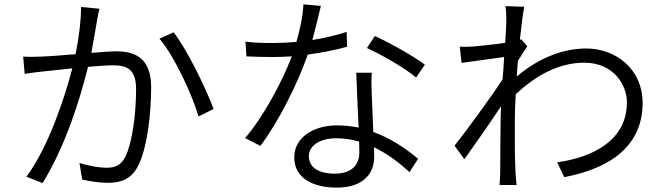

<svg xmlns="http://www.w3.org/2000/svg" viewBox="-20 -816 3040 879"><path d="M351 -784C351 -717 340 -638 326 -568C264 -563 204 -558 171 -557C141 -556 116 -555 86 -557L93 -478C118 -482 157 -487 179 -489C206 -492 257 -497 311 -503C277 -371 202 -143 101 -7L175 22C281 -149 348 -368 383 -510C429 -514 471 -517 496 -517C560 -517 603 -501 603 -408C603 -299 587 -169 555 -100C533 -56 503 -48 466 -48C438 -48 386 -56 344 -70L356 6C387 13 434 21 472 21C534 21 582 5 614 -60C655 -143 672 -299 672 -417C672 -549 599 -581 514 -581C489 -581 446 -578 398 -574C409 -631 419 -693 424 -721C427 -740 431 -759 435 -776ZM710 -639C779 -558 859 -384 889 -283L958 -317C924 -408 837 -589 775 -668Z M1925 -520C1878 -556 1767 -619 1696 -651L1660 -596C1726 -566 1832 -506 1885 -461ZM1567 -670C1515 -653 1462 -641 1410 -633C1426 -691 1440 -753 1449 -789L1369 -796C1367 -743 1353 -679 1337 -624C1298 -621 1259 -619 1223 -619C1179 -619 1139 -621 1104 -625L1108 -558C1145 -556 1186 -555 1223 -555C1254 -555 1285 -556 1316 -558C1271 -440 1185 -280 1102 -184L1172 -148C1252 -254 1340 -426 1389 -566C1454 -575 1515 -587 1569 -602ZM1625 -116C1625 -68 1596 -21 1513 -21C1432 -21 1394 -54 1394 -101C1394 -149 1444 -183 1520 -183C1557 -183 1591 -177 1624 -168C1625 -148 1625 -130 1625 -116ZM1611 -483C1613 -413 1618 -314 1622 -232C1590 -238 1557 -242 1522 -242C1415 -242 1327 -186 1327 -96C1327 1 1415 43 1522 43C1641 43 1693 -20 1693 -97C1693 -110 1693 -125 1692 -142C1757 -111 1812 -67 1855 -28L1894 -89C1843 -132 1774 -181 1689 -212C1687 -275 1683 -342 1682 -380C1681 -415 1679 -442 1682 -483Z M2366 -636 2360 -634C2368 -705 2375 -762 2380 -785L2294 -788C2298 -764 2298 -739 2298 -717C2298 -706 2296 -669 2293 -620C2240 -612 2178 -606 2146 -603C2125 -602 2106 -601 2085 -602L2093 -528C2157 -537 2244 -549 2288 -555C2286 -522 2284 -487 2281 -453C2232 -377 2116 -218 2061 -149L2106 -87C2157 -158 2225 -256 2274 -330C2273 -307 2272 -287 2272 -273C2271 -167 2270 -121 2270 -25C2270 -9 2268 18 2267 31H2345C2343 13 2341 -10 2340 -27C2336 -114 2337 -171 2337 -263C2337 -299 2338 -341 2341 -384C2431 -470 2539 -529 2654 -529C2791 -529 2850 -425 2850 -349C2851 -175 2697 -96 2531 -73L2563 -5C2774 -45 2923 -148 2922 -347C2921 -500 2799 -594 2664 -594C2569 -594 2456 -559 2346 -466C2347 -490 2349 -514 2351 -537C2365 -560 2382 -586 2394 -604Z"/></svg>

Font: Noto Sans CJK JP DemiLight
Style: Regular
Weight: 350
Designer: Ryoko NISHIZUKA (kana & ideographs); Paul D. Hunt (Latin, Greek & Cyrillic); Wenlong ZHANG (bopomofo); Sandoll Communica
Foundry: Adobe Systems Incorporated
Version: Version 1.004;PS 1.004;hotconv 1.0.82;makeotf.lib2.5.63406